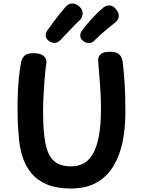

<svg xmlns="http://www.w3.org/2000/svg" viewBox="-20 -1073 808 1101"><path d="M101 -717Q106 -741 122 -754.5Q138 -768 174 -768Q211 -768 230.5 -752Q250 -736 246 -709Q243 -696 240 -665.5Q237 -635 234 -595Q231 -555 229 -512.5Q227 -470 227 -433Q227 -320 240.5 -251Q254 -182 289 -150.5Q324 -119 388 -119Q425 -119 456 -134Q487 -149 510 -186Q533 -223 546 -287.5Q559 -352 559 -451Q559 -527 553 -594.5Q547 -662 543 -723Q541 -747 556.5 -761.5Q572 -776 607 -776Q639 -777 655 -767Q671 -757 677.5 -741Q684 -725 685 -706Q688 -677 690.5 -649Q693 -621 695 -589.5Q697 -558 698 -518.5Q699 -479 699 -427Q699 -338 683 -259.5Q667 -181 630.5 -120.5Q594 -60 534 -26Q474 8 385 8Q306 8 251 -14.5Q196 -37 161 -78.5Q126 -120 108.5 -176Q91 -232 87 -299Q83 -338 81.5 -390Q80 -442 81 -499.5Q82 -557 87 -613.5Q92 -670 101 -717ZM291 -827Q275 -827 258.5 -839.5Q242 -852 242 -870Q242 -887 253 -901Q269 -923 286 -946Q303 -969 320.5 -991Q338 -1013 354 -1031Q361 -1040 371.5 -1046.5Q382 -1053 395 -1053Q409 -1053 422.5 -1045Q436 -1037 445 -1024.5Q454 -1012 454 -996Q454 -986 450 -975.5Q446 -965 437 -957Q420 -942 389 -909Q358 -876 324 -841Q318 -835 309.5 -831Q301 -827 291 -827ZM489 -826Q473 -826 456.5 -838.5Q440 -851 440 -869Q440 -885 452 -899Q467 -921 488 -945Q509 -969 530 -990Q551 -1011 565 -1023Q575 -1033 585.5 -1037.5Q596 -1042 606 -1042Q620 -1042 632.5 -1032.5Q645 -1023 653 -1009.5Q661 -996 661 -982Q661 -961 643 -946Q625 -932 591 -904Q557 -876 522 -841Q516 -834 507.5 -830Q499 -826 489 -826Z"/></svg>

Font: Playpen Sans SemiBold
Style: Regular
Weight: 600
Designer: Laura Meseguer, Veronika Burian, José Scaglione
Foundry: TypeTogether
Version: Version 1.001